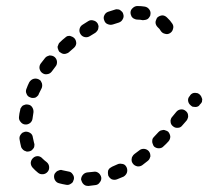

<svg xmlns="http://www.w3.org/2000/svg" viewBox="-20 -595 691 637"><path d="M311 10Q317 3 316 -6Q315 -11 313 -14Q311 -18 307 -21Q303 -24 299 -25Q295 -26 290 -25Q280 -24 270 -23Q261 -22 255 -15Q249 -8 249 1Q250 5 252 9Q254 13 257 16Q260 19 265 21Q269 22 273 22Q285 21 297 19Q306 18 311 10ZM208 18Q212 17 216 14Q220 12 222 8Q224 4 225 0Q227 -9 221 -17Q216 -25 207 -26Q197 -28 188 -30Q183 -32 179 -31Q175 -30 171 -28Q167 -26 164 -22Q161 -19 160 -15Q158 -6 162 2Q167 11 176 13Q187 16 199 18Q203 19 208 18ZM401 -22Q404 -31 400 -40Q398 -44 395 -47Q392 -50 387 -51Q383 -52 379 -52Q374 -52 370 -50Q361 -46 352 -42Q348 -40 344 -37Q341 -34 339 -30Q338 -26 338 -21Q338 -17 339 -13Q343 -4 351 0Q360 3 368 0Q379 -4 390 -9Q398 -14 401 -22ZM123 -17Q132 -18 138 -25Q144 -32 143 -42Q142 -51 135 -57Q127 -63 121 -69Q115 -76 106 -77Q96 -77 90 -71Q83 -65 82 -55Q82 -46 88 -39Q96 -30 106 -22Q113 -16 123 -17ZM476 -68Q478 -72 479 -76Q479 -81 478 -85Q477 -89 474 -93Q468 -100 459 -101Q449 -102 442 -96Q434 -90 426 -84Q422 -81 420 -77Q417 -73 417 -69Q416 -65 417 -60Q418 -56 421 -52Q426 -45 436 -43Q445 -42 452 -47Q461 -54 470 -61Q474 -64 476 -68ZM54 -101Q57 -97 61 -95Q65 -93 69 -92Q74 -92 78 -93Q82 -94 86 -97Q89 -100 92 -104Q94 -108 94 -112Q95 -117 93 -121Q91 -130 89 -139Q88 -149 80 -154Q72 -159 63 -158Q59 -157 55 -155Q51 -152 49 -149Q46 -145 45 -141Q44 -136 45 -132Q47 -120 50 -108Q51 -104 54 -101ZM545 -142Q544 -151 538 -158Q534 -161 530 -162Q526 -164 522 -164Q517 -163 513 -162Q509 -160 506 -157Q498 -149 491 -141Q488 -138 486 -134Q485 -130 485 -125Q485 -121 487 -117Q488 -113 491 -109Q498 -103 507 -103Q517 -103 523 -110Q531 -117 539 -126Q545 -133 545 -142ZM603 -203Q605 -207 604 -212Q604 -216 602 -220Q600 -224 596 -227Q589 -233 580 -232Q571 -231 565 -224L551 -207Q548 -204 547 -200Q545 -195 546 -191Q546 -187 548 -183Q550 -179 554 -176Q561 -170 570 -171Q579 -171 585 -179L599 -195Q602 -199 603 -203ZM48 -191Q54 -183 63 -182Q72 -181 80 -187Q87 -193 88 -202Q89 -212 91 -222Q92 -231 87 -239Q82 -247 73 -248Q68 -249 64 -248Q60 -247 56 -245Q52 -242 50 -238Q47 -235 47 -230Q44 -219 43 -207Q42 -198 48 -191ZM650 -257Q651 -262 651 -266Q650 -270 648 -274Q646 -278 643 -281Q640 -284 635 -286Q631 -287 627 -287Q622 -287 618 -285Q614 -283 611 -279L610 -277Q603 -270 604 -261Q605 -252 612 -246Q615 -243 619 -241Q624 -240 628 -240Q633 -240 637 -242Q641 -244 643 -248L645 -250Q648 -253 650 -257ZM68 -284Q71 -275 80 -272Q84 -270 88 -270Q93 -270 97 -271Q101 -273 104 -276Q108 -279 109 -284Q113 -293 118 -302Q120 -306 120 -311Q120 -315 119 -319Q117 -323 115 -327Q112 -330 108 -332Q99 -336 90 -333Q82 -330 77 -322Q72 -312 68 -301Q64 -292 68 -284ZM111 -368Q113 -358 120 -353Q128 -347 137 -349Q146 -350 152 -358Q158 -366 164 -374Q170 -381 169 -391Q168 -400 161 -406Q157 -409 153 -410Q149 -411 144 -411Q140 -410 136 -408Q132 -406 129 -402Q122 -393 115 -384Q110 -377 111 -368ZM174 -448Q172 -444 171 -440Q171 -435 173 -431Q174 -427 177 -423Q181 -420 185 -418Q189 -416 193 -416Q198 -416 202 -418Q206 -419 209 -422Q217 -429 225 -436Q232 -442 233 -451Q233 -461 227 -468Q224 -471 220 -473Q216 -475 212 -476Q207 -476 203 -475Q199 -473 196 -470Q187 -463 179 -455Q175 -452 174 -448ZM244 -499Q242 -490 247 -482Q252 -474 261 -472Q270 -470 278 -475Q287 -481 296 -486Q299 -488 302 -492Q305 -495 306 -500Q307 -504 307 -508Q306 -513 304 -517Q299 -525 290 -527Q281 -530 273 -525Q263 -519 254 -513Q246 -508 244 -499ZM518 -544Q509 -543 502 -537Q499 -533 498 -529Q496 -525 496 -521Q496 -516 498 -512Q500 -508 503 -505Q510 -499 513 -493Q518 -485 527 -483Q536 -480 544 -485Q552 -490 554 -499Q557 -508 552 -516Q545 -527 534 -537Q527 -544 518 -544ZM326 -544Q322 -536 326 -527Q329 -518 337 -515Q346 -511 355 -514Q364 -517 374 -520Q383 -523 387 -531Q392 -539 389 -548Q388 -553 385 -556Q382 -559 378 -562Q374 -564 370 -564Q365 -565 361 -563Q350 -560 339 -556Q330 -553 326 -544ZM420 -568Q413 -562 413 -553Q413 -548 415 -544Q416 -540 419 -537Q423 -533 427 -532Q431 -530 435 -530Q445 -530 454 -528Q458 -528 462 -529Q467 -530 470 -532Q474 -535 476 -539Q479 -542 479 -547Q481 -556 475 -564Q470 -571 461 -573Q449 -575 436 -575Q427 -575 420 -568Z"/></svg>

Font: FRB American Cursive Dashed Extrabold
Style: Bold Italic
Weight: 800
Italic angle: -25°
Version: Version 2.0;Modular Font Editor K font №1